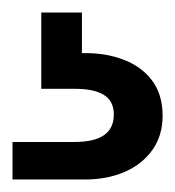

<svg xmlns="http://www.w3.org/2000/svg" viewBox="-20 -27 280 307"><path d="M0 260V200H99Q131 200 146.5 189Q162 178 162 156Q162 135 146.5 125Q131 115 99 115H46V-7H111V58Q147 57 176.5 68Q206 79 223 101.5Q240 124 240 158Q240 190 223.5 213Q207 236 179 248Q151 260 116 260Z"/></svg>

Font: DM Sans 36pt Medium
Style: Regular
Weight: 500
Designer: Colophon Foundry, Jonny Pinhorn
Foundry: Colophon Foundry
Version: Version 4.004;gftools[0.9.30]